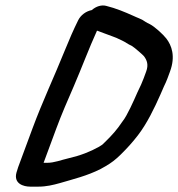

<svg xmlns="http://www.w3.org/2000/svg" viewBox="-20 -686 665 717"><path d="M322.9 -648.4C301.8 -644.4 281.8 -630.3 271.8 -610.1C254.1 -574.3 238.7 -538.8 221.7 -496.9C182.9 -400.6 138.1 -305.9 101.2 -206L47.9 -62C45.6 -55.6 43.5 -48.8 41.5 -41.5C30.3 -0.1 67.6 11 92.9 11H122.9C153.3 11 178.6 4.7 203.4 -2.2C254.1 -17.2 305.3 -29.3 355.5 -54.8C355.9 -55 356.6 -55.4 357.1 -55.7L375.1 -65.8C396.3 -78.3 410.9 -89.2 431.5 -109.5C454.7 -132.4 474.4 -154 495 -180.7C528.6 -224.3 556.5 -281.8 579.2 -333.3L591.9 -362.5C596.5 -371.6 602 -384 605.7 -394L614.9 -419C636.1 -476.1 621 -516.5 601 -542.3C589.7 -556.9 558.4 -586.2 539.2 -596C533.5 -598.9 527.7 -601.1 523.4 -604.4C510.2 -614.6 491.4 -620.2 477.2 -627.2C446.4 -641 412.9 -655.1 376.4 -664.1C359.2 -668.6 339 -662.6 322.9 -648.4ZM342.3 -571.6C359.8 -565.7 376.3 -558.3 397.3 -551.2L414.6 -544.6C419.9 -542 428.6 -537.9 435.7 -534.7C447.7 -529.3 455.3 -522.3 473.2 -514C480.7 -509.6 514.1 -480.9 517.8 -475.9C529 -460.8 535.2 -444.1 525.9 -419L516.7 -394C513.7 -385.9 511 -379.3 507 -370.3L493.2 -341.1C479.4 -309.4 454.3 -253.3 438.7 -234.2C438.2 -233.5 437.2 -232.2 436.5 -231.2C416.3 -201 399.6 -182.6 374 -157.3C360.6 -143.7 362.9 -146 349.9 -138C317.3 -119.6 279.5 -104.9 237.2 -95.3C206.6 -88.2 183 -78 155.8 -78H142.8L190.2 -206C210.2 -260 232 -309.8 255.3 -363.4C284.7 -431.4 312.6 -506.7 342.3 -571.6Z"/></svg>

Font: Just Breathe
Style: BdObl7
Weight: 400
Foundry: Cannot Into Space Fonts
Version: Version 0.72